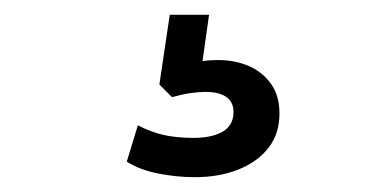

<svg xmlns="http://www.w3.org/2000/svg" viewBox="-20 -40 520 259"><path d="M243 199Q218 199 193 194Q168 189 151 178L166 129Q183 138 200.5 142Q218 146 241 146Q266 146 280.5 137.5Q295 129 295 111Q295 98 285.5 91Q276 84 257 84Q248 84 237.5 85.5Q227 87 212 91L195 74L209 -20H262L251 58L225 49Q236 45 249 43Q262 41 274 41Q297 41 315.5 49Q334 57 345.5 73Q357 89 357 113Q357 140 342.5 159Q328 178 302 188.5Q276 199 243 199Z"/></svg>

Font: Nunitoga
Style: Medium
Weight: 500
Designer: Vernon Adams
Foundry: Vernon Adams
Version: Version 1.0